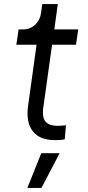

<svg xmlns="http://www.w3.org/2000/svg" viewBox="-20 -680 430 940"><path d="M248 6Q175 6 141 -37Q107 -80 117 -158L159 -461H60L71 -536H94Q128 -536 152.5 -559.5Q177 -583 181 -617L187 -660H263L246 -536H363L352 -461H235L192 -154Q188 -127 192.5 -106.5Q197 -86 214 -75Q231 -64 263 -64Q273 -64 284 -65Q295 -66 303 -67L297 2Q285 5 270.5 5.5Q256 6 248 6ZM114 240 182 70H272L183 240Z"/></svg>

Font: Plus Jakarta Sans
Style: Italic
Weight: 400
Italic angle: -8°
Designer: Gumpita Rahayu
Foundry: Tokotype
Version: Version 2.006